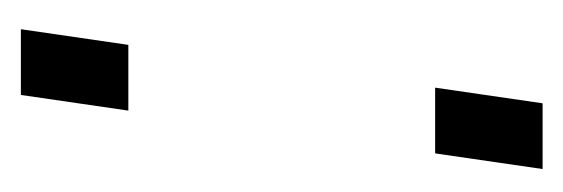

<svg xmlns="http://www.w3.org/2000/svg" viewBox="-198 -342 540 184"><g transform="rotate(-90 72.0 -250.0)"><path d="M80 -103 65 0H2L17 -103ZM136 -500 121 -397H58L73 -500Z"/></g></svg>

Font: Pathway Extreme SemiCondensed ExtraLight
Style: Italic
Weight: 250
Width: 4
Italic angle: -8°
Version: Version 1.001;gftools[0.9.26]